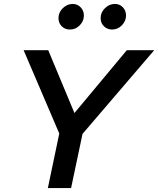

<svg xmlns="http://www.w3.org/2000/svg" viewBox="-20 -955 803 975"><path d="M223 0 281 -277 100 -700H225L358 -381L624 -700H763L399 -275L341 0ZM335 -805Q310 -805 293.5 -821.5Q277 -838 277 -863Q277 -892 299 -913.5Q321 -935 349 -935Q373 -935 389.5 -918Q406 -901 406 -876Q406 -848 385 -826.5Q364 -805 335 -805ZM549 -805Q525 -805 508 -821.5Q491 -838 491 -863Q491 -892 513 -913.5Q535 -935 563 -935Q588 -935 604 -918Q620 -901 620 -876Q620 -848 599 -826.5Q578 -805 549 -805Z"/></svg>

Font: Red Hat Text Medium
Style: Italic
Weight: 500
Italic angle: -12°
Designer: Pentagram, MCKL
Foundry: Pentagram, MCKL
Version: Version 1.023; ttfautohint (v1.8.3)